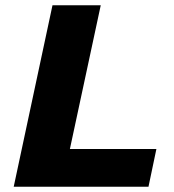

<svg xmlns="http://www.w3.org/2000/svg" viewBox="-20 -708 658 728"><path d="M32 0 179 -688H362L245 -143H573L543 0Z"/></svg>

Font: Saira Thin Expanded
Style: Bold Italic
Weight: 700
Width: 7
Italic angle: -12°
Version: Version 1.101